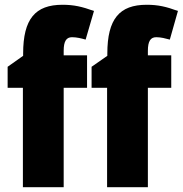

<svg xmlns="http://www.w3.org/2000/svg" viewBox="-20 -785 766 805"><path d="M345 -417V-553H247V-572C247 -612 258 -629 282 -629C302 -629 321 -624 339 -619L374 -739C324 -757 290 -765 242 -765C128 -765 77 -706 77 -560V-551L12 -505V-417H76V0H247V-417ZM698 -417V-553H600V-572C600 -612 611 -629 635 -629C655 -629 673 -624 692 -619L726 -739C677 -757 643 -765 595 -765C481 -765 430 -706 430 -560V-551L364 -505V-417H429V0H600V-417Z"/></svg>

Font: Noto Sans Condensed Black
Style: Regular
Weight: 900
Width: 3
Designer: Monotype Design Team
Foundry: Monotype Imaging Inc.
Version: Version 2.013